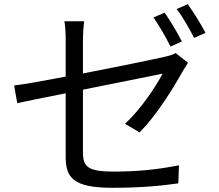

<svg xmlns="http://www.w3.org/2000/svg" viewBox="-20 -856 1040 912"><path d="M762 -796 709 -773C736 -735 770 -675 790 -635L844 -659C824 -699 787 -760 762 -796ZM872 -836 819 -813C848 -776 880 -719 902 -676L956 -700C937 -737 899 -799 872 -836ZM292 -111C292 -13 327 36 513 36C638 36 738 28 827 15L830 -71C731 -51 635 -41 519 -41C399 -41 374 -63 374 -132V-430C551 -466 735 -503 752 -506C722 -447 649 -337 574 -268L643 -227C724 -309 802 -435 848 -518C855 -530 866 -547 873 -558L814 -604C802 -596 783 -591 761 -586C719 -576 544 -540 374 -507V-663C374 -692 376 -726 380 -755H286C291 -726 292 -693 292 -663V-492C186 -472 92 -455 47 -450L62 -366C103 -375 191 -393 292 -413Z"/></svg>

Font: Source Han Sans HK
Style: Regular
Weight: 400
Designer: Ryoko NISHIZUKA 西塚涼子 (kana, bopomofo & ideographs); Paul D. Hunt (Latin, Greek & Cyrillic); Sandoll Communications 산돌커뮤니
Foundry: Adobe
Version: Version 2.000;hotconv 1.0.107;makeotfexe 2.5.65593